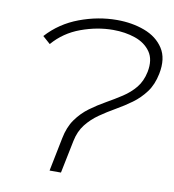

<svg xmlns="http://www.w3.org/2000/svg" viewBox="-80 -775 765 846"><g transform="rotate(10 302.5 -352.5)"><path d="M198 0 228 -149Q238 -201 263 -236Q288 -271 321.5 -295.5Q355 -320 390.5 -340Q426 -360 459 -381.5Q492 -403 515.5 -431.5Q539 -460 548 -503Q559 -559 535 -593.5Q511 -628 466 -643.5Q421 -659 367 -659Q296 -659 223.5 -632.5Q151 -606 102 -549L68 -579Q126 -643 209 -674Q292 -705 376 -705Q444 -705 500 -684Q556 -663 585 -618.5Q614 -574 600 -504Q590 -454 565 -420.5Q540 -387 507 -363Q474 -339 438 -318.5Q402 -298 369 -275Q336 -252 312 -221.5Q288 -191 279 -147L249 0Z"/></g></svg>

Font: Montserrat Light
Style: Italic
Weight: 300
Italic angle: -11.3°
Designer: Julieta Ulanovsky
Foundry: Julieta Ulanovsky
Version: Version 9.000; ttfautohint (v1.8.4.7-5d5b)